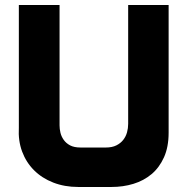

<svg xmlns="http://www.w3.org/2000/svg" viewBox="-20 -694 743 764"><path d="M217 -195Q217 -181 220.5 -166Q224 -151 233.5 -137.5Q243 -124 259 -115.5Q275 -107 301 -107H401Q426 -107 443 -115.5Q460 -124 470.5 -137.5Q481 -151 485.5 -167.5Q490 -184 490 -201V-674H651V-166Q651 -109 632.5 -68Q614 -27 583 -1Q552 25 511 37.5Q470 50 424 50H291Q237 50 192 32.5Q147 15 115.5 -16.5Q84 -48 68 -91Q52 -134 55 -186V-674H217Z"/></svg>

Font: BM HANNA Pro
Style: Regular
Weight: 400
Designer: Woowa Brothers : Cheoljun Lim; Soyoung Lee; & Sandoll : Jooyeon Kang;
Foundry: Sandoll Communications Inc.
Version: Version 1.000;PS 1;hotconv 16.6.51;makeotf.lib2.5.65220